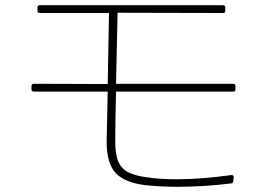

<svg xmlns="http://www.w3.org/2000/svg" viewBox="-20 -726 1040 738"><path d="M101 -383V-395Q101 -404 110 -404L394 -403L399 -676H133Q124 -676 124 -685V-697Q124 -706 133 -706H837Q846 -706 846 -697V-685Q846 -676 837 -676L432 -677L426 -404H876Q885 -404 885 -395V-383Q885 -374 876 -374H426Q423 -259 423 -181Q423 -132 435 -104.5Q447 -77 473.5 -63.5Q500 -50 548 -44Q596 -37 659 -37Q752 -37 869 -53H871Q875 -53 877 -50.5Q879 -48 878 -44L877 -30Q877 -23 869 -21Q762 -8 663 -8Q598 -8 542 -14Q460 -23 424.5 -61Q389 -99 390 -185L394 -374H110Q101 -374 101 -383Z"/></svg>

Font: LINE Seed JP_TTF Thin
Style: Regular
Weight: 250
Designer: LY Corporation & Fontrix & Fontworks
Version: Version 1.008